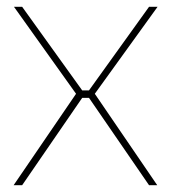

<svg xmlns="http://www.w3.org/2000/svg" viewBox="-20 -543 502 563"><path d="M20 0 203 -268 21 -523H45L221 -278H241L417 -523H442L258 -268L441 0H417L241 -256H221L45 0Z"/></svg>

Font: Tomorrow Thin
Style: Regular
Weight: 250
Designer: Tony de Marco, Monica Rizzolli
Foundry: Just in Type
Version: Version 2.002